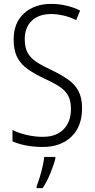

<svg xmlns="http://www.w3.org/2000/svg" viewBox="-20 -744 485 985"><path d="M401 -189Q401 -95 346 -42.5Q291 10 200 10Q110 10 44 -19V-77Q76 -61 117.5 -51.5Q159 -42 200 -42Q269 -42 306.5 -81Q344 -120 344 -185Q344 -227 329.5 -253.5Q315 -280 284.5 -300Q254 -320 205 -342Q159 -364 124 -388Q89 -412 69.5 -448Q50 -484 50 -541Q50 -628 104 -676Q158 -724 242 -724Q285 -724 323 -714.5Q361 -705 391 -690L371 -641Q338 -657 305 -664.5Q272 -672 242 -672Q179 -672 143 -637.5Q107 -603 107 -543Q107 -499 122.5 -472Q138 -445 168 -425.5Q198 -406 241 -386Q292 -362 328 -337Q364 -312 382.5 -277Q401 -242 401 -189ZM264 70Q255 105 237.5 147Q220 189 199 221H168V211Q175 194 183.5 166.5Q192 139 198.5 110Q205 81 207 61H264Z"/></svg>

Font: Noto Sans Georgian Condensed Light
Style: Regular
Weight: 300
Width: 3
Designer: Monotype Design Team, Akaki Razmadze
Foundry: Google LLC
Version: Version 2.005; ttfautohint (v1.8.4.7-5d5b)